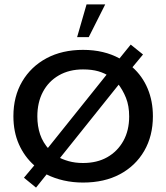

<svg xmlns="http://www.w3.org/2000/svg" viewBox="-20 -821 757 874"><path d="M144 33 89 -12 136 -68Q91 -108 66 -164.5Q41 -221 41 -292Q41 -382 81 -450Q121 -518 192 -556Q263 -594 358 -594Q406 -594 448 -584Q490 -574 524 -555L575 -618L631 -573L583 -515Q628 -475 652 -418Q676 -361 676 -292Q676 -202 636.5 -134Q597 -66 526 -28Q455 10 358 10Q312 10 270 0.5Q228 -9 192 -27ZM150 -291Q150 -247 162.5 -209.5Q175 -172 205 -139L188 -135L470 -487L478 -473Q457 -488 427.5 -496.5Q398 -505 358 -505Q295 -505 248 -478Q201 -451 175.5 -403Q150 -355 150 -291ZM246 -93 240 -109Q262 -96 292 -87.5Q322 -79 358 -79Q422 -79 468.5 -105.5Q515 -132 541.5 -179.5Q568 -227 568 -291Q568 -339 553.5 -375.5Q539 -412 514 -444H527ZM331 -652 374 -801H459L384 -652Z"/></svg>

Font: Rokkitt SemiBold Medium
Style: Regular
Weight: 500
Version: Version 3.103